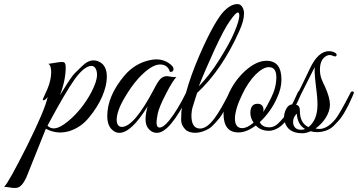

<svg xmlns="http://www.w3.org/2000/svg" viewBox="-165 -647 1749 938"><path d="M357 -272C357 -315 340 -341 307 -350C302 -351 297 -352 292 -352C274 -352 255 -343 236 -324L200 -289C189 -278 172 -253 148 -214L128 -182C147 -232 156 -277 156 -318C156 -331 154 -344 141 -344C134 -345 111 -342 71 -335C90 -327 91 -270 67 -213C48 -169 39 -157 47 -157C54 -158 61 -163 68 -174C60 -133 26 -53 -33 66C-93 185 -130 252 -145 266C-134 265 -107 271 -103 271H-89C-73 271 -56 262 -36 219L59 -18C104 6 143 2 172 -6C211 -18 243 -40 270 -73C297 -106 319 -140 334 -175C349 -210 357 -243 357 -272ZM309 -282C309 -259 299 -230 280 -194C250 -139 213 -92 168 -55C112 -8 84 -16 67 -33C125 -141 169 -217 200 -260C231 -303 259 -325 282 -325C301 -325 309 -303 309 -282Z M615 -24C595 -24 598 -53 606 -94C611 -115 624 -147 646 -189C668 -232 685 -259 697 -271C686 -268 657 -275 652 -275C625 -275 612 -260 587 -211C522 -88 470 -27 430 -27C397 -27 392 -83 444 -170C465 -206 487 -237 511 -264C553 -309 588 -332 617 -332C642 -332 658 -320 665 -296C682 -293 689 -310 676 -325C655 -346 629 -357 598 -357C587 -357 575 -355 562 -352C515 -341 476 -316 444 -279C387 -212 359 -145 359 -80C359 -46 369 -22 389 -8C398 -1 407 2 418 2C457 2 503 -41 556 -127C543 -79 543 -46 555 -26C567 -7 583 2 602 2C644 2 696 -60 757 -184C759 -189 760 -193 760 -196C760 -202 757 -204 752 -202C749 -201 746 -198 743 -192C716 -137 689 -93 662 -59C643 -36 628 -24 615 -24Z M812 -19C765 -19 766 -84 775 -120C783 -149 797 -188 798 -193C877 -266 946 -366 1003 -493C1019 -528 1027 -556 1027 -579C1027 -585 1027 -590 1026 -594C1021 -616 1010 -627 995 -627C973 -627 951 -615 928 -591C905 -567 866 -507 809 -376C781 -311 759 -250 744 -195C743 -192 740 -181 733 -161C727 -141 723 -120 721 -99C722 -64 711 -43 744 -11C767 6 811 9 858 -20C875 -31 897 -58 908 -71C920 -86 939 -122 944 -133L958 -163L971 -191C973 -196 972 -199 969 -202C964 -204 959 -200 954 -191C903 -91 860 -19 812 -19ZM997 -586C1006 -586 1012 -565 980 -490C965 -453 940 -409 907 -356C874 -303 840 -260 806 -225C826 -276 852 -336 883 -404C915 -473 940 -520 959 -546C978 -573 990 -586 997 -586Z M1137 -350C1104 -350 1070 -334 1033 -301C997 -268 969 -229 949 -182C934 -150 927 -120 927 -92C927 -31 951 0 1000 0C1026 0 1054 -11 1085 -34C1100 -17 1122 -8 1149 -8C1164 -8 1179 -13 1196 -23C1209 -31 1226 -48 1235 -60C1246 -72 1260 -96 1267 -108C1275 -120 1287 -146 1291 -154L1300 -174L1306 -188C1307 -191 1308 -193 1308 -195C1308 -200 1305 -203 1298 -202C1291 -202 1292 -200 1279 -172C1273 -159 1268 -148 1264 -141C1256 -126 1242 -93 1202 -52C1186 -34 1169 -25 1151 -25C1128 -25 1113 -33 1104 -50C1141 -85 1169 -125 1188 -168C1203 -200 1210 -230 1210 -258C1210 -319 1186 -350 1137 -350ZM1148 -319C1173 -319 1185 -303 1185 -270C1185 -237 1177 -204 1160 -170C1145 -139 1132 -116 1121 -99C1124 -110 1125 -140 1093 -140C1071 -140 1059 -126 1058 -97C1058 -80 1063 -63 1074 -48C1053 -30 1035 -21 1018 -21C971 -21 971 -89 1018 -185C1057 -268 1112 -319 1148 -319Z M1376 -19C1415 -46 1447 -92 1447 -136C1447 -158 1439 -186 1424 -221C1411 -249 1398 -269 1398 -306C1398 -341 1409 -364 1432 -375C1440 -379 1450 -380 1465 -373C1472 -370 1477 -371 1479 -376C1484 -387 1461 -397 1442 -397C1407 -397 1376 -369 1349 -312C1325 -260 1296 -202 1262 -137C1229 -135 1215 -74 1226 -52C1236 -15 1265 4 1312 4C1324 4 1338 1 1353 -6C1376 1 1400 0 1425 -8C1440 -13 1454 -21 1465 -32L1486 -54C1509 -78 1522 -105 1538 -135C1553 -167 1561 -185 1564 -193C1564 -198 1561 -201 1555 -200C1552 -200 1549 -198 1548 -195C1512 -125 1487 -81 1473 -64C1447 -33 1421 -17 1394 -17C1391 -17 1385 -18 1376 -19ZM1342 -26C1314 -39 1300 -66 1300 -105C1300 -125 1293 -135 1279 -135C1291 -157 1322 -219 1373 -320C1372 -311 1370 -293 1379 -221C1384 -185 1386 -157 1386 -136C1386 -85 1371 -49 1342 -26ZM1267 -53C1267 -67 1273 -80 1285 -92C1287 -57 1300 -32 1325 -17C1320 -14 1313 -13 1305 -13C1286 -13 1273 -22 1268 -40C1267 -45 1267 -49 1267 -53Z"/></svg>

Font: VL Great Vibes
Style: Regular
Weight: 400
Designer: Robert E. Leuschke
Foundry: Robert E. Leuschke
Version: Version 1.001